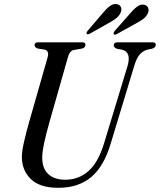

<svg xmlns="http://www.w3.org/2000/svg" viewBox="-20 -907 782 939"><path d="M489.5 -208 603.5 -583.5Q624 -653 576.5 -664L552 -668.5Q536 -674.5 536.5 -685.5Q536.5 -700 555 -700H727.5Q742 -700 742 -687.5Q742 -674.5 723 -668.5L700.5 -664Q677.5 -657.5 662.2 -639.2Q647 -621 635.5 -581.5L521.5 -205Q488.5 -93.5 426 -41Q363.5 11.5 265 11.5Q173 11.5 129.2 -32.8Q85.5 -77 87 -143Q87.5 -171.5 98.8 -219Q110 -266.5 122 -308.5L213 -627Q221.5 -657.5 199.5 -664L163 -670Q149 -676 149 -686.5Q149.5 -700 165 -700H383Q398 -700 398 -688Q398 -674.5 381.5 -669.5L340 -662.5Q320 -657.5 311.5 -625L221.5 -308.5Q205 -249.5 196.2 -209.2Q187.5 -169 186.5 -140.5Q185.5 -85 215.2 -56.5Q245 -28 299.5 -28Q364.5 -28 412.8 -70.5Q461 -113 489.5 -208ZM481 -841Q499.5 -864 516.5 -876.8Q533.5 -889.5 550.5 -887Q565.5 -884.5 571 -873Q576.5 -861.5 570.5 -846.5Q564 -830.5 549.5 -818.8Q535 -807 515.5 -796.5L419.5 -742.5Q408.5 -736 404 -742Q401 -747.5 410 -758ZM614.5 -839Q633.5 -862 650.5 -874.5Q667.5 -887 684.5 -884Q699 -881 704.2 -869.2Q709.5 -857.5 703.5 -843Q696.5 -826.5 681.8 -815.2Q667 -804 647 -793.5L551.5 -740.5Q540 -734.5 536 -740.5Q533.5 -746 542 -757Z"/></svg>

Font: Fraunces 144pt S050
Style: Italic
Weight: 400
Italic angle: -16°
Version: Version 1.000; ttfautohint (v1.8.3)